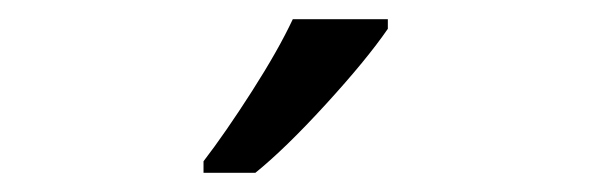

<svg xmlns="http://www.w3.org/2000/svg" viewBox="-20 -786 617 200"><path d="M192 -618Q215 -648 242.5 -691Q270 -734 285 -766H384V-756Q362 -724 319.5 -677.5Q277 -631 246 -606H192Z"/></svg>

Font: Stephens Clock
Style: Regular
Weight: 400
Designer: Peter Wiegel (catfonts.de) with slight modifications by DT1.org
Version: Version 0.9.1